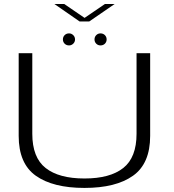

<svg xmlns="http://www.w3.org/2000/svg" viewBox="-20 -942 874 966"><path d="M405 3.5Q563 3.5 649.2 -57.8Q735.5 -119 735.5 -258.5V-674.5H667V-269Q667 -149.5 600.2 -96.8Q533.5 -44 405 -44Q276.5 -44 209.5 -96.8Q142.5 -149.5 142.5 -269V-674.5H74V-258.5Q74 -119 160.2 -57.8Q246.5 3.5 405 3.5ZM327.5 -713.5Q339.5 -713.5 348.5 -722.2Q357.5 -731 357.5 -743.5Q357.5 -756.5 348.5 -765.2Q339.5 -774 327.5 -774Q314 -774 305.2 -765.2Q296.5 -756.5 296.5 -743.5Q296.5 -731 305.2 -722.2Q314 -713.5 327.5 -713.5ZM485.5 -713.5Q499 -713.5 507.8 -722.2Q516.5 -731 516.5 -743.5Q516.5 -756.5 507.8 -765.2Q499 -774 485.5 -774Q473 -774 464.2 -765.2Q455.5 -756.5 455.5 -743.5Q455.5 -731 464.2 -722.2Q473 -713.5 485.5 -713.5ZM380.5 -834H429L557 -922H508L405.5 -852L303 -922H253.5Z"/></svg>

Font: Anybody Expanded Light
Style: Regular
Weight: 300
Width: 7
Version: Version 1.113;gftools[0.9.25]